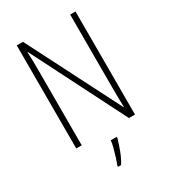

<svg xmlns="http://www.w3.org/2000/svg" viewBox="-223 -822 1020 1152"><g transform="rotate(-30 287.5 -246.5)"><path d="M491 0H449L122 -646H119Q121 -616 121.5 -584.5Q122 -553 122 -512V0H84V-714H127L454 -72H456Q455 -108 454.5 -146Q454 -184 454 -211V-714H491ZM329 70Q319 105 303.5 146.5Q288 188 267 221H246V212Q253 195 262 167Q271 139 278.5 110Q286 81 288 61H329Z"/></g></svg>

Font: Noto Sans Telugu Condensed ExtraLight
Style: Regular
Weight: 200
Width: 3
Designer: Jelle Bosma - Monotype Design Team
Foundry: Monotype Imaging Inc.
Version: Version 2.005; ttfautohint (v1.8.4.7-5d5b)